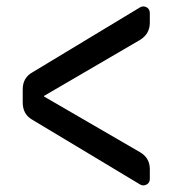

<svg xmlns="http://www.w3.org/2000/svg" viewBox="-20 -595 540 590"><path d="M80.1 -226.6Q49.8 -243.2 49.8 -280.3V-320.3Q49.8 -356.4 80.1 -373L410.2 -572.3Q419.9 -578.1 430.2 -572.8Q440.4 -567.4 440.4 -554.7V-525.4Q440.4 -490.2 409.2 -471.7L116.2 -300.8Q115.2 -300.8 115.2 -299.8Q115.2 -297.9 116.2 -297.9L409.2 -127.9Q440.4 -110.4 440.4 -75.2V-44.9Q440.4 -33.2 430.2 -27.8Q419.9 -22.5 410.2 -28.3Z"/></svg>

Font: Rounded-L Mgen+ 1m medium
Style: Regular
Weight: 500
Designer: [Source Han Sans]
Ryoko NISHIZUKA  (kana & ideographs); Paul D. Hunt (Latin, Greek & Cyrillic); Wenlong ZHANG  (bopomofo
Version: Version 1.059.20150602